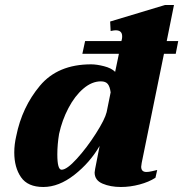

<svg xmlns="http://www.w3.org/2000/svg" viewBox="-20 -737 732 767"><path d="M546 -86Q544 -74 544 -71Q544 -50 565 -50Q574 -50 587 -53Q600 -56 608 -58L601 -27Q575 -10 537.5 0Q500 10 463 10Q421 10 389.5 -3.5Q358 -17 358 -48Q358 -52 360 -62L378 -154Q339 -87 277 -38.5Q215 10 153 10Q91 10 64 -29Q37 -68 37 -128Q37 -160 45 -194Q68 -309 139.5 -394.5Q211 -480 344 -480Q366 -480 395.5 -472.5Q425 -465 440 -450L455 -522H309L320 -573H465L467 -581Q468 -585 468 -592Q468 -616 442 -616Q435 -616 422 -613L420 -651L639 -717H675L646 -573H692L682 -522H635ZM422 -368Q419 -391 410.5 -401.5Q402 -412 383 -412Q347 -412 313 -383Q279 -354 253.5 -305.5Q228 -257 216 -202Q209 -160 209 -120Q209 -59 226 -59Q247 -59 287 -103Q327 -147 363 -203.5Q399 -260 406 -289Z"/></svg>

Font: Taviraj ExtraBold
Style: Italic
Weight: 800
Italic angle: -12°
Designer: Katatrad Team
Foundry: CadsonDemak
Version: Version 1.001